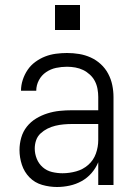

<svg xmlns="http://www.w3.org/2000/svg" viewBox="-20 -740 540 768"><path d="M208 8Q178 8 148.5 -0.5Q119 -9 98 -30.5Q77 -52 67.5 -81Q58 -110 58 -140Q58 -165 65 -189.5Q72 -214 87.5 -233.5Q103 -253 124.5 -266Q146 -279 170 -286.5Q194 -294 218.5 -296.5Q243 -299 268 -299H373V-352Q373 -368 370 -384.5Q367 -401 359.5 -415.5Q352 -430 339.5 -441.5Q327 -453 312.5 -460Q298 -467 281.5 -470Q265 -473 248 -473Q226 -473 204.5 -468.5Q183 -464 164.5 -451.5Q146 -439 135.5 -419Q125 -399 125 -377H64Q64 -399 71 -420.5Q78 -442 90.5 -460.5Q103 -479 121.5 -492.5Q140 -506 160.5 -514Q181 -522 203.5 -525Q226 -528 248 -528Q273 -528 297 -524Q321 -520 343 -510Q365 -500 383 -483.5Q401 -467 412.5 -445.5Q424 -424 429 -400Q434 -376 434 -352V0H373V-91Q363 -67 346 -47.5Q329 -28 306.5 -15.5Q284 -3 258.5 2.5Q233 8 208 8ZM230 -47Q257 -47 284.5 -54.5Q312 -62 333 -80.5Q354 -99 363.5 -125.5Q373 -152 373 -180V-244H268Q252 -244 235 -242.5Q218 -241 201.5 -237Q185 -233 170 -225.5Q155 -218 142.5 -206.5Q130 -195 124.5 -179Q119 -163 119 -146Q119 -125 127 -105Q135 -85 151 -71Q167 -57 188 -52Q209 -47 230 -47ZM300 -620H200V-720H300Z"/></svg>

Font: Iosevka SS04 Light
Style: Regular
Weight: 300
Monospace: yes
Designer: Belleve Invis
Foundry: Belleve Invis
Version: Version 19.0.0; ttfautohint (v1.8.4)